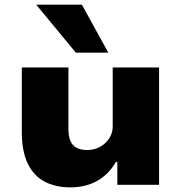

<svg xmlns="http://www.w3.org/2000/svg" viewBox="-20 -797 781 828"><path d="M284 11Q219 11 172 -14Q125 -39 99.5 -92Q74 -145 74 -229V-506H275V-241Q275 -209 284 -188.5Q293 -168 311.5 -159Q330 -150 356 -150Q387 -150 412 -164Q437 -178 451.5 -201Q466 -224 466 -251V-506H666V0H486V-99H480Q449 -45 399 -17Q349 11 284 11ZM307 -570 136 -777H333L447 -570Z"/></svg>

Font: Nunito Sans 7pt SemiExpanded Black
Style: Regular
Weight: 900
Width: 6
Designer: Vernon Adams
Foundry: Vernon Adams
Version: Version 3.101;gftools[0.9.27]